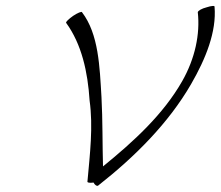

<svg xmlns="http://www.w3.org/2000/svg" viewBox="-20 -591 725 630"><path d="M302 18C423 -77 533 -187 607 -315C655 -398 691 -487 684 -569C685 -573 673 -572 658 -567C642 -563 630 -556 629 -551C637 -479 620 -399 578 -325C516 -216 419 -127 318 -45C316 -111 317 -200 313 -272C307 -372 304 -479 249 -551C248 -554 235 -549 220 -539C206 -529 195 -519 197 -516C248 -446 268 -355 274 -261C286 -175 275 -85 267 4C265 8 274 10 287 8C290 15 298 21 302 18Z"/></svg>

Font: Nupuram Thin Italic
Style: Regular
Weight: 100
Designer: Santhosh Thottingal (santhosh.thottingal@gmail.com)
Foundry: SMC
Version: Version 1.000